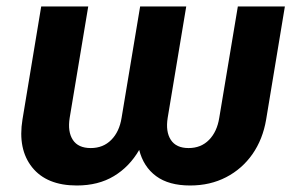

<svg xmlns="http://www.w3.org/2000/svg" viewBox="-20 -566 921 596"><path d="M218.3 9.8Q125 9.8 79.8 -46.6Q34.7 -103 49.8 -195.3L107.9 -545.9H253.9L196.3 -200.2Q189.5 -157.2 206.1 -131.8Q222.7 -106.4 261.7 -106.4Q300.3 -106.4 325.4 -131.8Q350.6 -157.2 357.4 -200.2L415 -545.9H558.1L500.5 -200.2Q493.7 -157.2 510.3 -131.8Q526.9 -106.4 565.4 -106.4Q604 -106.4 628.9 -131.8Q653.8 -157.2 660.6 -200.2L718.3 -545.9H864.3L806.2 -195.3Q795.9 -133.8 763.7 -87.6Q731.4 -41.5 681.9 -15.9Q632.3 9.8 570.3 9.8Q503.9 9.8 464.6 -19.3Q425.3 -48.3 412.1 -100.6Q381.8 -48.3 333.5 -19.3Q285.2 9.8 218.3 9.8Z"/></svg>

Font: Inter
Style: Bold Italic
Weight: 700
Italic angle: -9.39999°
Designer: Rasmus Andersson
Foundry: rsms
Version: Version 4.001;git-9221beed3